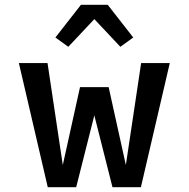

<svg xmlns="http://www.w3.org/2000/svg" viewBox="-20 -784 790 804"><path d="M180 0 59 -520H179L243 -93L315 -419H435L507 -93L571 -520H691L570 0H451L375 -301L299 0ZM266 -588 212 -627 319 -764H431L538 -627L484 -588L375 -704Z"/></svg>

Font: Iosevka Plex Etoile
Style: Bold
Weight: 700
Designer: Belleve Invis
Foundry: Belleve Invis
Version: Version 25.1.1; ttfautohint (v1.8.4)